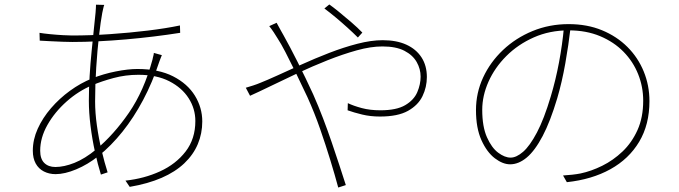

<svg xmlns="http://www.w3.org/2000/svg" viewBox="-20 -801 3040 860"><path d="M447 -779Q445 -775 442.5 -763.5Q440 -752 438 -743Q431 -706 423.5 -641Q416 -576 411 -498.5Q406 -421 406 -346Q406 -296 414 -239Q422 -182 435 -127.5Q448 -73 462 -29L432 -19Q418 -64 405.5 -120.5Q393 -177 385.5 -237Q378 -297 378 -350Q378 -404 381.5 -461.5Q385 -519 390.5 -573Q396 -627 400.5 -671.5Q405 -716 408 -744Q409 -756 409.5 -765.5Q410 -775 410 -780ZM303 -642Q384 -642 472 -648Q560 -654 642 -664Q724 -674 786 -687L787 -654Q730 -645 668.5 -637.5Q607 -630 544 -624.5Q481 -619 420 -616Q359 -613 304 -613Q288 -613 260 -614Q232 -615 204 -616.5Q176 -618 158 -619L157 -654Q174 -651 204 -648Q234 -645 262.5 -643.5Q291 -642 303 -642ZM705 -554Q703 -550 701.5 -545.5Q700 -541 698 -536.5Q696 -532 694 -526Q663 -432 621 -353Q579 -274 528.5 -211Q478 -148 421 -102Q373 -64 321.5 -42.5Q270 -21 229 -21Q200 -21 176.5 -33Q153 -45 140 -68.5Q127 -92 127 -126Q127 -176 149 -224.5Q171 -273 208.5 -316.5Q246 -360 293.5 -394.5Q341 -429 393 -450Q443 -470 498.5 -481Q554 -492 595 -492Q691 -492 755.5 -459Q820 -426 853 -372.5Q886 -319 886 -257Q886 -203 866 -155.5Q846 -108 805.5 -69.5Q765 -31 704 -4.5Q643 22 561 36L542 8Q626 -1 697 -33.5Q768 -66 811.5 -122.5Q855 -179 855 -259Q855 -314 825 -361Q795 -408 738.5 -437Q682 -466 600 -466Q542 -466 488.5 -451.5Q435 -437 395 -420Q332 -394 278.5 -346.5Q225 -299 192.5 -241.5Q160 -184 160 -126Q160 -89 178.5 -71Q197 -53 228 -53Q267 -53 313.5 -71.5Q360 -90 411 -132Q490 -198 557.5 -296Q625 -394 663 -534Q664 -539 665 -543.5Q666 -548 667.5 -553.5Q669 -559 669 -564Z M1583 -633Q1562 -654 1536 -677.5Q1510 -701 1483 -723.5Q1456 -746 1433 -763L1455 -781Q1471 -770 1498 -748Q1525 -726 1554 -701Q1583 -676 1603 -655ZM1219 -699Q1223 -692 1228 -682.5Q1233 -673 1239 -662.5Q1245 -652 1250 -643Q1277 -595 1313 -523.5Q1349 -452 1383 -378Q1406 -326 1427 -271Q1448 -216 1466 -163Q1484 -110 1500 -61.5Q1516 -13 1529 28L1495 39Q1480 -17 1459.5 -84Q1439 -151 1414 -223Q1389 -295 1357 -366Q1330 -424 1304.5 -476Q1279 -528 1258.5 -567.5Q1238 -607 1224 -628Q1217 -640 1206 -656.5Q1195 -673 1186 -684ZM1081 -408Q1095 -412 1113.5 -418Q1132 -424 1146 -430Q1174 -441 1222.5 -463Q1271 -485 1330.5 -512Q1390 -539 1454.5 -564Q1519 -589 1581 -605Q1643 -621 1694 -621Q1756 -621 1800 -601Q1844 -581 1868 -544Q1892 -507 1892 -456Q1892 -411 1872.5 -370.5Q1853 -330 1807.5 -304.5Q1762 -279 1682 -279Q1639 -279 1602 -288Q1565 -297 1537 -307L1538 -339Q1563 -327 1600 -317Q1637 -307 1684 -307Q1756 -307 1795 -330Q1834 -353 1849 -388Q1864 -423 1864 -458Q1864 -492 1846.5 -523Q1829 -554 1791.5 -573.5Q1754 -593 1693 -593Q1641 -593 1578 -575.5Q1515 -558 1447 -531Q1379 -504 1314 -473.5Q1249 -443 1193.5 -416Q1138 -389 1100 -372Z M2536 -680Q2527 -601 2512 -516.5Q2497 -432 2476 -361Q2445 -257 2410.5 -191.5Q2376 -126 2339.5 -95.5Q2303 -65 2265 -65Q2232 -65 2196.5 -92Q2161 -119 2136.5 -173Q2112 -227 2112 -308Q2112 -385 2144 -454Q2176 -523 2233 -577Q2290 -631 2365.5 -662Q2441 -693 2527 -693Q2610 -693 2676.5 -665.5Q2743 -638 2790.5 -590.5Q2838 -543 2863.5 -480.5Q2889 -418 2889 -348Q2889 -243 2843 -166Q2797 -89 2714 -43Q2631 3 2519 15L2502 -15Q2521 -16 2543 -18.5Q2565 -21 2580 -24Q2628 -34 2677.5 -58.5Q2727 -83 2768.5 -122.5Q2810 -162 2835.5 -218.5Q2861 -275 2861 -350Q2861 -412 2838.5 -468.5Q2816 -525 2773 -569Q2730 -613 2668 -639Q2606 -665 2527 -665Q2442 -665 2371 -633.5Q2300 -602 2248 -550Q2196 -498 2168 -435Q2140 -372 2140 -309Q2140 -234 2161 -186.5Q2182 -139 2211.5 -117Q2241 -95 2267 -95Q2293 -95 2323 -121Q2353 -147 2385 -207.5Q2417 -268 2447 -369Q2469 -442 2484 -522Q2499 -602 2506 -679Z"/></svg>

Font: Noto Sans JP Thin Thin
Style: Regular
Weight: 250
Version: Version 2.004-H2;hotconv 1.0.118;makeotfexe 2.5.65603